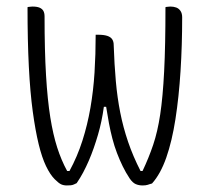

<svg xmlns="http://www.w3.org/2000/svg" viewBox="-20 -556 640 586"><path d="M272 -450H279Q297 -450 307.5 -446.5Q318 -443 322.5 -436Q327 -429 327 -419Q329 -359 333.5 -308.5Q338 -258 347 -212.5Q356 -167 371 -123Q386 -79 409 -34H415Q434 -74 447.5 -114Q461 -154 469 -207Q477 -260 481 -338.5Q485 -417 485 -534Q487 -535 489 -535Q491 -535 494 -535.5Q497 -536 500 -536Q510 -536 518 -533Q526 -530 531 -522.5Q536 -515 536 -503Q536 -418 531 -339Q526 -260 515.5 -192.5Q505 -125 487.5 -75Q470 -25 444 4Q440 5 437 6Q434 7 431 8Q428 9 424 9.5Q420 10 415 10Q404 10 394.5 6Q385 2 376 -11Q364 -29 354.5 -48.5Q345 -68 337 -89Q329 -110 323 -133Q317 -156 312.5 -180Q308 -204 304 -230H297Q294 -208 289.5 -186.5Q285 -165 279 -144.5Q273 -124 266 -104Q259 -84 251 -65.5Q243 -47 234 -30Q225 -13 214 3Q210 5 205.5 7Q201 9 196 9.5Q191 10 184 10Q174 10 166.5 6.5Q159 3 147 -9Q133 -23 120.5 -49Q108 -75 98 -116Q88 -157 80 -215.5Q72 -274 68 -353Q64 -432 64 -534Q66 -535 68 -535Q70 -535 73 -535.5Q76 -536 79 -536Q93 -536 101 -532.5Q109 -529 112.5 -522.5Q116 -516 116 -506Q116 -401 120.5 -326Q125 -251 133.5 -198Q142 -145 154.5 -106Q167 -67 185 -34H192Q216 -78 231.5 -126.5Q247 -175 256 -227Q265 -279 268.5 -334.5Q272 -390 272 -450Z"/></svg>

Font: Recursive Monospace Casual Light
Style: Regular
Weight: 300
Version: Version 1.047